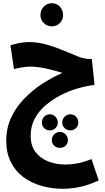

<svg xmlns="http://www.w3.org/2000/svg" viewBox="-20 -785 653 1196"><path d="M374 391Q301 391 237 372.5Q173 354 124 317Q75 280 47 223.5Q19 167 19 91Q19 12 50 -53.5Q81 -119 132 -171.5Q183 -224 245 -264Q307 -304 369 -331Q322 -346 267.5 -358Q213 -370 169 -370Q146 -370 119 -365.5Q92 -361 67 -355L45 -503Q75 -512 103.5 -517.5Q132 -523 158 -523Q217 -523 272 -507Q327 -491 375.5 -470.5Q424 -450 464 -434Q504 -418 533 -418H552L569 -256Q518 -250 463 -234Q408 -218 356 -191Q304 -164 262 -127.5Q220 -91 195.5 -44Q171 3 171 60Q171 123 201.5 162.5Q232 202 281.5 221Q331 240 387 240Q423 240 461 233Q499 226 550 206L595 339Q524 371 470.5 381Q417 391 374 391ZM291 27Q269 27 255 13Q241 -1 241 -21Q241 -43 255 -58Q269 -73 291 -73Q311 -73 325.5 -58Q340 -43 340 -21Q340 -1 325.5 13Q311 27 291 27ZM419 27Q397 27 382.5 13Q368 -1 368 -21Q368 -43 382.5 -58Q397 -73 419 -73Q439 -73 453.5 -58Q468 -43 468 -21Q468 -1 453.5 13Q439 27 419 27ZM353 136Q332 136 317.5 122.5Q303 109 303 88Q303 67 317.5 52Q332 37 353 37Q374 37 388.5 52Q403 67 403 88Q403 109 388.5 122.5Q374 136 353 136ZM303 -621Q273 -621 252.5 -641.5Q232 -662 232 -691Q232 -722 252.5 -743.5Q273 -765 303 -765Q333 -765 353 -743.5Q373 -722 373 -691Q373 -662 353 -641.5Q333 -621 303 -621Z"/></svg>

Font: Noto Sans Arabic ExtCond ExtBd
Style: Regular
Weight: 800
Width: 2
Designer: Monotype Design Team, Nadine Chahine, Nizar Qandah and Khaled Hosny
Foundry: Monotype Imaging Inc.
Version: Version 2.012; ttfautohint (v1.8.4.7-5d5b)